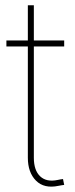

<svg xmlns="http://www.w3.org/2000/svg" viewBox="-20 -692 279 717"><path d="M219.7 -541V-518.6H3.9V-541ZM84 -672.4H106.4V-103Q106.4 -55.7 130.1 -33.4Q153.8 -11.2 195.3 -20Q200.2 -21 205.3 -22Q210.4 -22.9 215.3 -23.4L219.7 -1.5Q214.8 -1 209.2 0Q203.6 1 198.2 2Q145 13.2 114.5 -17.3Q84 -47.9 84 -103Z"/></svg>

Font: Inter 17pt Thin
Style: Regular
Weight: 250
Version: Version 4.001;git-66647c0bb